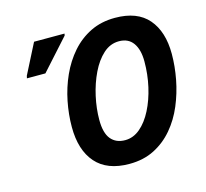

<svg xmlns="http://www.w3.org/2000/svg" viewBox="-105 -845 1043 974"><g transform="rotate(-15 416.0 -357.5)"><path d="M459 10Q342 10 283 -57.5Q224 -125 224 -246Q224 -312 237.5 -380Q251 -448 279 -510Q307 -572 349.5 -620.5Q392 -669 449 -697Q506 -725 578 -725Q695 -725 752.5 -658Q810 -591 810 -474Q810 -409 797 -341Q784 -273 757.5 -210Q731 -147 689 -97.5Q647 -48 590 -19Q533 10 459 10ZM469 -112Q512 -112 548 -142.5Q584 -173 610.5 -225Q637 -277 651.5 -341Q666 -405 666 -473Q666 -535 641 -570Q616 -605 567 -605Q521 -605 484.5 -572Q448 -539 422 -485Q396 -431 382 -368Q368 -305 368 -245Q368 -176 394.5 -144Q421 -112 469 -112ZM68 -544 71 -557 151 -714H311L309 -704L165 -544Z"/></g></svg>

Font: Noto Sans SemiCondensed
Style: Bold Italic
Weight: 700
Width: 4
Italic angle: -12°
Designer: Monotype Design Team
Foundry: Monotype Imaging Inc.
Version: Version 2.013; ttfautohint (v1.8.4.7-5d5b)